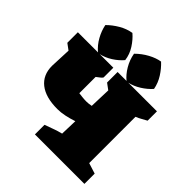

<svg xmlns="http://www.w3.org/2000/svg" viewBox="-206 -882 1018 1018"><g transform="rotate(45 303.0 -373.0)"><path d="M218 0V-72Q244 -81 266.5 -89.5Q289 -98 317 -105L320 -201Q290 -191 261.5 -185Q233 -179 207 -179Q119 -179 72 -216Q25 -253 25 -321L30 -440L-4 -465V-544H147Q118 -568 98.5 -603Q79 -638 72 -674Q98 -700 132 -720Q166 -740 203 -746Q230 -723 251.5 -689.5Q273 -656 278 -617Q256 -591 224.5 -571Q193 -551 160 -544H262V-471Q258 -464 249.5 -458Q241 -452 230 -443V-321Q239 -320 255 -318Q271 -316 288 -316Q303 -316 324 -320L328 -440L294 -465V-544H361Q335 -565 314.5 -599.5Q294 -634 287 -674Q316 -703 351 -722Q386 -741 418 -746Q445 -721 466 -688Q487 -655 494 -617Q471 -591 439 -571Q407 -551 374 -544H589V-474Q576 -467 561 -458.5Q546 -450 529 -443V-96L589 -77V0Z"/></g></svg>

Font: Piazzolla SC Black
Style: Regular
Weight: 900
Designer: Juan Pablo del Peral
Foundry: Huerta Tipografica
Version: Version 1.330